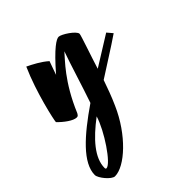

<svg xmlns="http://www.w3.org/2000/svg" viewBox="-283 -410 870 870"><g transform="rotate(-45 152.5 25.0)"><path d="M115 -236C87 -261 50 -280 23 -293C-28 -179 -60 -32 -60 -20C-36 5 0 32 22 32C30 32 32 28 37 20C97 -123 168 -189 194 -220C171 -156 141 -55 112 29C-13 115 -105 197 -105 274C-105 294 -65 343 -44 343C20 343 125 247 182 117C201 75 215 35 228 -2C289 -42 352 -80 410 -120L388 -146L245 -57C261 -110 299 -218 299 -227C299 -246 239 -285 222 -285C208 -285 173 -265 92 -171C100 -193 107 -215 115 -236ZM-46 290C-49 290 -51 287 -51 283C-51 218 7 154 89 92C68 163 -17 290 -46 290Z"/></g></svg>

Font: Yesteryear
Style: Regular
Weight: 400
Designer: Astigmatic (AOETI)
Foundry: Astigmatic (AOETI)
Version: Version 1.000